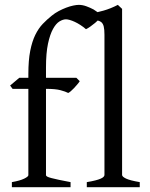

<svg xmlns="http://www.w3.org/2000/svg" viewBox="-20 -777 622 797"><path d="M385.7 -691.9Q380.9 -687 375 -682.1Q365.2 -673.8 354.7 -666.5Q344.2 -659.2 336.9 -655.8Q325.2 -666 313.2 -673.6Q301.3 -681.2 290.3 -686.3Q279.3 -691.4 269.8 -694.1Q260.3 -696.8 253.9 -696.8Q241.2 -696.8 226.8 -688Q212.4 -679.2 200 -656.7Q187.5 -634.3 179.2 -595.5Q170.9 -556.6 170.9 -496.1V-454.1H296.9L311 -439.9Q306.6 -433.1 300 -425.5Q293.5 -418 286.9 -410.9Q280.3 -403.8 273.9 -398.4Q267.6 -393.1 263.2 -391.1Q252 -397 231 -402.6Q210 -408.2 170.9 -408.2V-49.8Q170.9 -46.9 176 -43.9Q181.2 -41 193.4 -37.8Q205.6 -34.7 224.9 -30.5Q244.1 -26.4 272.9 -21V0H29.3V-21Q63 -26.9 80.3 -35.4Q97.7 -43.9 97.7 -49.8V-408.2H32.2L22 -421.9L60.1 -454.1H97.7V-469.2Q97.7 -526.9 105.5 -566.2Q113.3 -605.5 126.7 -632.6Q140.1 -659.7 157.7 -678Q175.3 -696.3 194.8 -711.9Q208 -722.7 223.6 -731Q239.3 -739.3 254.6 -745.1Q270 -751 283.9 -753.9Q297.9 -756.8 307.1 -756.8Q322.3 -756.8 338.4 -751Q354.5 -745.1 368.2 -737.8Q377.4 -731.9 384.8 -726.6Q397.9 -729.5 409.7 -732.9Q439 -741.2 469.2 -756.8L486.8 -740.2V-50.8Q486.8 -43.5 503.4 -35.6Q520 -27.8 560.1 -21V0H340.3V-21Q361.3 -24.4 375.5 -28.1Q389.6 -31.7 397.9 -35.4Q406.2 -39.1 409.9 -43Q413.6 -46.9 413.6 -50.8V-632.8Q413.6 -654.8 410.6 -667Q407.7 -679.2 399.9 -685.5Q394.5 -689.5 385.7 -691.9Z"/></svg>

Font: Akkhara
Style: Regular
Weight: 400
Designer: J. Victor Gaultney
Version: Version 1.00 June 13, 2006, initial release